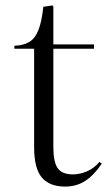

<svg xmlns="http://www.w3.org/2000/svg" viewBox="-20 -675 399 709"><path d="M220 14Q163 14 134.5 -19.5Q106 -53 106 -132V-495H33V-506Q65 -507 87 -519.5Q109 -532 121.5 -563Q134 -594 140 -650L174 -655L177 -651V-511H327V-495H177V-132Q177 -77 193 -54Q209 -31 250 -31Q274 -31 300.5 -42Q327 -53 347 -77L356 -71Q328 -29 295.5 -7.5Q263 14 220 14Z"/></svg>

Font: Literata 72pt Light
Style: Regular
Weight: 300
Designer: Latin by Veronika Burian and Jose Scaglione. Greek by Irene Vlachou. Cyrillic by Vera Evstafieva.
Foundry: TypeTogether
Version: Version 3.002